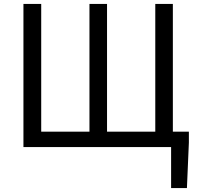

<svg xmlns="http://www.w3.org/2000/svg" viewBox="-20 -753 1016 983"><path d="M865 -79V-733H775V-79H528V-733H438V-79H191V-733H100V0H856V210H937L947 -23V-79Z"/></svg>

Font: Noto Sans CJK SC Regular
Style: Regular
Weight: 400
Designer: Ryoko NISHIZUKA (kana & ideographs); Paul D. Hunt (Latin, Greek & Cyrillic); Wenlong ZHANG (bopomofo); Sandoll Communica
Foundry: Adobe Systems Incorporated
Version: Version 1.004;PS 1.004;hotconv 1.0.82;makeotf.lib2.5.63406